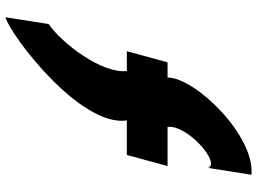

<svg xmlns="http://www.w3.org/2000/svg" viewBox="-140 -656 947 707"><g transform="rotate(90 333.5 -302.5)"><path d="M423.5 -296H550.5L591.5 -446H447.5C437.1 -514.7 577 -642.3 598.5 -596L623.5 -755C479.4 -767.9 265.4 -548.4 265.5 -446H209.5L168.5 -296H241.5C252.2 -204.2 138.9 -56.3 68.5 -8L43.5 151C112.4 131 448.6 -124.6 423.5 -296Z"/></g></svg>

Font: Sztylet
Style: Bd
Weight: 700
Foundry: Cannot Into Space Fonts, PlusOne Fonts
Version: Version 0.12